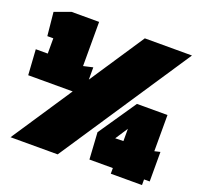

<svg xmlns="http://www.w3.org/2000/svg" viewBox="-140 -937 1138 1087"><g transform="rotate(20 429.0 -393.0)"><path d="M-6 -517H66V-609H30L16 -750L112 -785H278V-519L335 -532V-458L553 -786H837L314 0H30L272 -364H4ZM483 -195 638 -422H822V-204L856 -212V-34H822V0H634V-34H493ZM589 -197 638 -198V-272Z"/></g></svg>

Font: Gasoek One
Style: Regular
Weight: 400
Designer: Jiashuo Zhang
Foundry: JAMO
Version: Version 1.000; ttfautohint (v1.8.4.7-5d5b);gftools[0.9.29]